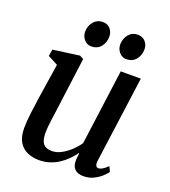

<svg xmlns="http://www.w3.org/2000/svg" viewBox="-140 -867 867 979"><g transform="rotate(20 293.0 -377.0)"><path d="M183.5 10Q150 10 121.5 -2Q93 -14 75.5 -41.8Q58 -69.5 57.5 -117.5Q57.5 -134.5 59 -155.8Q60.5 -177 63.5 -200.5Q66.5 -224 69.8 -247.5Q73 -271 76 -292.5L104.5 -478L50 -506.5L56 -543L199 -562.5L220 -551.5L185.5 -289.5Q183 -268 180 -247Q177 -226 174.2 -206Q171.5 -186 169.8 -168Q168 -150 168 -134.5Q168 -104 175.2 -86.8Q182.5 -69.5 196.5 -62.8Q210.5 -56 230 -56Q255 -56 280.2 -69.5Q305.5 -83 328 -104Q350.5 -125 366.5 -148.5L421.5 -558H530.5L467 -91Q464.5 -72.5 469 -63.5Q473.5 -54.5 482.5 -54.5Q492 -54.5 503.5 -61Q515 -67.5 532.5 -84L545 -57Q540 -49 523.5 -33Q507 -17 481.8 -3.8Q456.5 9.5 425 9.5Q392.5 9.5 376.8 -7Q361 -23.5 362 -50.5Q361.5 -53 361.8 -57.8Q362 -62.5 362.8 -68.8Q363.5 -75 364.2 -81.2Q365 -87.5 365.5 -93L364 -94Q349.5 -74.5 331.5 -56Q313.5 -37.5 290.8 -22.5Q268 -7.5 241.5 1.2Q215 10 183.5 10ZM235.5 -626Q212.5 -626 196.8 -644.5Q181 -663 181.5 -688Q182.5 -719.5 201.5 -741.5Q220.5 -763.5 249.5 -763.5Q277 -763.5 291.8 -745.5Q306.5 -727.5 306.5 -704Q306 -671.5 287.5 -648.8Q269 -626 235.5 -626ZM425.5 -626Q403 -626 387.2 -644.5Q371.5 -663 372 -688Q373 -719.5 391.5 -741.5Q410 -763.5 440 -763.5Q467 -763.5 482.2 -745.5Q497.5 -727.5 497 -704Q496.5 -671.5 477.8 -648.8Q459 -626 425.5 -626Z"/></g></svg>

Font: Merriweather 28pt Medium
Style: Italic
Weight: 500
Italic angle: -7.8°
Version: Version 2.101